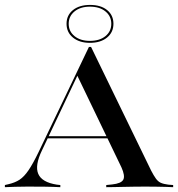

<svg xmlns="http://www.w3.org/2000/svg" viewBox="-34 -776 738 796"><path d="M140.3 -153.2Q109.7 -90.3 124.6 -55.2Q139.5 -20.2 201.6 -10.5L216.1 -8.9V0Q185.5 -1.6 152.4 -2Q119.4 -2.4 80.6 -2.4Q50.8 -2.4 29 -1.6Q7.3 -0.8 -13.7 0V-8.9L0 -12.1Q28.2 -18.5 47.2 -31Q66.1 -43.5 84.3 -70.2Q102.4 -96.8 125.8 -145.2L334.7 -581.5H343.5L592.7 -68.5Q603.2 -48.4 612.1 -35.9Q621 -23.4 632.7 -18.1Q644.4 -12.9 663.7 -10.5L683.9 -8.9V0Q671.8 -0.8 653.6 -1.2Q635.5 -1.6 614.5 -2Q593.5 -2.4 568.5 -2.4H567.7H566.9Q541.9 -2.4 519.4 -2Q496.8 -1.6 476.2 -1.2Q455.6 -0.8 438.3 -0.4Q421 0 406.5 0V-8.9L430.6 -11.3Q468.5 -15.3 477 -31Q485.5 -46.8 469.4 -82.3L284.7 -466.1L295.2 -479.8ZM158.1 -202.4 162.9 -211.3H450L453.2 -202.4ZM338.7 -598.4Q295.2 -598.4 268.5 -620.2Q241.9 -641.9 241.9 -677.4Q241.9 -712.9 268.5 -734.3Q295.2 -755.6 339.5 -755.6Q383.9 -755.6 410.1 -734.3Q436.3 -712.9 436.3 -677.4Q436.3 -641.9 409.7 -620.2Q383.1 -598.4 338.7 -598.4ZM338.7 -606.5Q379 -606.5 403.2 -626.2Q427.4 -646 427.4 -677.4Q427.4 -708.9 403.2 -728.6Q379 -748.4 338.7 -748.4Q299.2 -748.4 275 -728.6Q250.8 -708.9 250.8 -677.4Q250.8 -646 275 -626.2Q299.2 -606.5 338.7 -606.5Z"/></svg>

Font: Playfair 144pt SemiExpanded SemiBold
Style: Regular
Weight: 600
Width: 6
Designer: Claus Eggers Sørensen
Foundry: Claus Eggers Sørensen
Version: Version 2.203